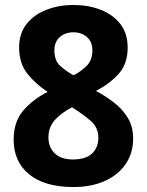

<svg xmlns="http://www.w3.org/2000/svg" viewBox="-20 -743 591 773"><path d="M276 10Q160 10 97.5 -41Q35 -92 35 -181Q35 -254 75 -299.5Q115 -345 172 -373Q124 -404 90.5 -446Q57 -488 57 -552Q57 -609 87.5 -647Q118 -685 168 -704Q218 -723 276 -723Q335 -723 384.5 -704Q434 -685 464 -647Q494 -609 494 -551Q494 -486 457.5 -445.5Q421 -405 366 -377Q404 -357 438.5 -330.5Q473 -304 494.5 -268.5Q516 -233 516 -185Q516 -126 485.5 -82Q455 -38 401 -14Q347 10 276 10ZM276 -440Q306 -455 329 -478Q352 -501 352 -540Q352 -575 330 -594Q308 -613 275 -613Q243 -613 221 -594Q199 -575 199 -540Q199 -499 222 -478Q245 -457 276 -440ZM274 -101Q325 -101 350.5 -125Q376 -149 376 -189Q376 -230 344.5 -257Q313 -284 270 -311Q227 -289 201 -260Q175 -231 175 -190Q175 -151 200 -126Q225 -101 274 -101Z"/></svg>

Font: Noto Sans Bengali
Style: Bold
Weight: 700
Designer: Jelle Bosma - Monotype Design Team
Foundry: Monotype Imaging Inc.
Version: Version 2.003; ttfautohint (v1.8.4.7-5d5b)